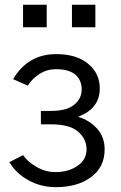

<svg xmlns="http://www.w3.org/2000/svg" viewBox="-20 -771 508 809"><path d="M77.1 -656.2Q77.1 -679.7 77.1 -751Q102.5 -751 176.8 -751Q176.8 -727.5 176.8 -656.2Q151.4 -656.2 77.1 -656.2ZM283.2 -656.2Q283.2 -679.7 283.2 -751Q307.6 -751 381.8 -751Q381.8 -727.5 381.8 -656.2Q357.4 -656.2 283.2 -656.2ZM19.5 -87.9Q34.2 -94.7 77.1 -117.2Q96.7 -88.9 134.8 -67.4Q171.9 -45.9 212.9 -45.9Q269.5 -45.9 306.6 -72.3Q344.7 -97.7 344.7 -142.6Q344.7 -185.5 308.6 -216.8Q273.4 -247.1 195.3 -247.1Q180.7 -247.1 152.3 -247.1Q152.3 -260.7 152.3 -303.7Q163.1 -303.7 195.3 -303.7Q261.7 -303.7 293 -330.1Q324.2 -355.5 324.2 -394.5Q324.2 -433.6 296.9 -457Q269.5 -479.5 215.8 -479.5Q178.7 -479.5 147.5 -460Q116.2 -440.4 96.7 -410.2Q76.2 -418.9 35.2 -437.5Q97.7 -543 216.8 -543Q302.7 -543 351.6 -502Q400.4 -461.9 400.4 -398.4Q400.4 -313.5 309.6 -279.3Q309.6 -279.3 310.5 -278.3Q356.4 -264.6 388.7 -229.5Q420.9 -194.3 420.9 -141.6Q420.9 -66.4 363.3 -24.4Q306.6 17.6 214.8 17.6Q152.3 17.6 99.6 -11.7Q47.9 -40 19.5 -87.9Z"/></svg>

Font: Gothic A1
Style: Regular
Weight: 400
Designer: HanYang I&C Co.,Ltd.
Version: Version 2.50